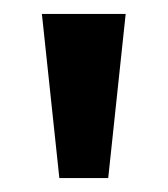

<svg xmlns="http://www.w3.org/2000/svg" viewBox="-20 -720 240 275"><path d="M65 -465 40 -700H160L135 -465Z"/></svg>

Font: Cuprum
Style: Regular
Weight: 400
Designer: Jovanny Lemonad
Foundry: Jovanny Lemonad
Version: Version 3.000